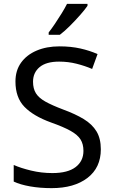

<svg xmlns="http://www.w3.org/2000/svg" viewBox="-20 -964 589 994"><path d="M502 -191Q502 -96 433 -43Q364 10 247 10Q187 10 136 1Q85 -8 51 -24V-110Q87 -94 140.5 -81Q194 -68 251 -68Q331 -68 371.5 -99Q412 -130 412 -183Q412 -218 397 -242Q382 -266 345.5 -286.5Q309 -307 244 -330Q153 -363 106.5 -411Q60 -459 60 -542Q60 -599 89 -639.5Q118 -680 169.5 -702Q221 -724 288 -724Q347 -724 396 -713Q445 -702 485 -684L457 -607Q420 -623 376.5 -634Q333 -645 286 -645Q219 -645 185 -616.5Q151 -588 151 -541Q151 -505 166 -481Q181 -457 215 -438Q249 -419 307 -397Q370 -374 413.5 -347.5Q457 -321 479.5 -284Q502 -247 502 -191ZM433 -934Q421 -916 396 -887.5Q371 -859 342.5 -830.5Q314 -802 290 -784H232V-796Q247 -815 264.5 -841Q282 -867 299 -894.5Q316 -922 327 -944H433Z"/></svg>

Font: Noto Sans Samaritan
Style: Regular
Weight: 400
Designer: Monotype Design Team
Foundry: Monotype Imaging Inc.
Version: Version 2.001; ttfautohint (v1.8.4.7-5d5b)